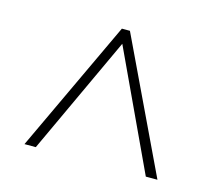

<svg xmlns="http://www.w3.org/2000/svg" viewBox="-72 -741 704 622"><g transform="rotate(15 279.5 -430.5)"><path d="M57 -209H95L279 -605L464 -209H503L292 -652H265Z"/></g></svg>

Font: Noto Serif Telugu ExtraLight
Style: Regular
Weight: 200
Designer: Jelle Bosma - Monotype Design Team
Foundry: Monotype Imaging Inc.
Version: Version 2.005